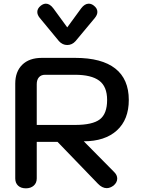

<svg xmlns="http://www.w3.org/2000/svg" viewBox="-20 -1015 768 1045"><path d="M63 -560Q63 -625 101 -662.5Q139 -700 208 -700H389Q534 -700 607.5 -642Q681 -584 681 -471Q681 -364 616 -305Q551 -246 436 -246L602 -78Q618 -62 618 -43Q618 -22 598 -5Q579 9 561 9Q536 9 513 -15L293 -243H180V-44Q180 -19 163.5 -4.5Q147 10 121 10Q94 10 78.5 -4.5Q63 -19 63 -44ZM388 -335Q484 -335 523.5 -365.5Q563 -396 563 -471Q563 -544 520 -576Q477 -608 388 -608H225Q204 -608 192 -594.5Q180 -581 180 -557V-335ZM301 -791 196 -918Q183 -934 183 -950Q183 -969 202 -984Q216 -995 230 -995Q251 -995 270 -970L346 -866L422 -970Q441 -995 463 -995Q477 -995 490 -985Q510 -970 510 -950Q510 -934 496 -917L391 -791Q372 -770 346 -770Q320 -770 301 -791Z"/></svg>

Font: Kodchasan SemiBold
Style: Regular
Weight: 600
Version: Version 1.000; ttfautohint (v1.6)